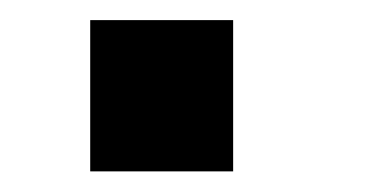

<svg xmlns="http://www.w3.org/2000/svg" viewBox="-20 -428 373 189"><path d="M68.8 -259.3V-408.2H209.5V-259.3Z"/></svg>

Font: TypoPRO Liberation Sans
Style: Bold
Weight: 700
Designer: Steve Matteson
Foundry: Ascender Corporation
Version: Version 2.00.1